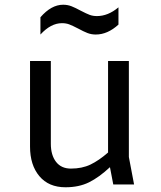

<svg xmlns="http://www.w3.org/2000/svg" viewBox="-20 -780 680 812"><path d="M459 0 445 -73Q399 -30 356.5 -9Q314 12 257 12Q186 12 146.5 -35Q107 -82 107 -160V-522H195V-172Q195 -124 217 -95.5Q239 -67 280 -67Q327 -67 362.5 -84Q398 -101 437 -135V-522H525V-116L547 0ZM311 -659Q286 -672 272.5 -677Q259 -682 242 -682Q195 -682 151 -634V-707Q197 -760 247 -760Q266 -760 282.5 -753.5Q299 -747 321 -735Q346 -722 359.5 -717Q373 -712 390 -712Q437 -712 481 -749V-676Q435 -634 385 -634Q366 -634 349.5 -640.5Q333 -647 311 -659Z"/></svg>

Font: AmikoRegular
Style: Regular
Weight: 400
Designer: Pablo Impallari, Rodrigo Fuenzalida, Andres Torresi
Foundry: Impallari Type
Version: Version 1.000; ttfautohint (v1.3)